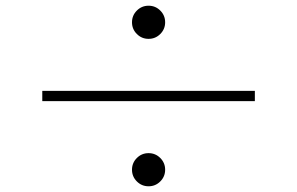

<svg xmlns="http://www.w3.org/2000/svg" viewBox="-20 -708 1040 672"><path d="M459 -589Q442 -606 442 -630Q442 -654 459 -671Q476 -688 500 -688Q524 -688 541 -671Q558 -654 558 -630Q558 -606 541 -589Q524 -572 500 -572Q476 -572 459 -589ZM128 -390H872V-354H128ZM459 -73Q442 -90 442 -114Q442 -138 459 -155Q476 -172 500 -172Q524 -172 541 -155Q558 -138 558 -114Q558 -90 541 -73Q524 -56 500 -56Q476 -56 459 -73Z"/></svg>

Font: Noto Sans Korean Thin
Style: Regular
Weight: 250
Designer: Ryoko NISHIZUKA  (kana & ideographs); Paul D. Hunt (Latin, Greek & Cyrillic); Wenlong ZHANG  (bopomofo); Sandoll Communi
Foundry: Adobe Systems Incorporated
Version: Version 1.0001;PS 1;hotconv 1.0.78;makeotf.lib2.5.61930